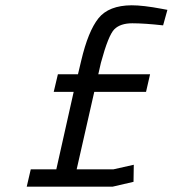

<svg xmlns="http://www.w3.org/2000/svg" viewBox="-20 -699 647 719"><path d="M357.9 -463.9 348.1 -420.9H542L526.9 -355H333L267.1 -64.9H404.8L481 -82L480 -18.1L401.9 0H80.1L95.2 -64.9H190.9L255.9 -355H181.2L196.8 -420.9H272L284.2 -472.2Q310.1 -582 348.6 -630.4Q387.2 -678.7 473.1 -679.2Q516.1 -679.2 585.9 -666L606.9 -662.1L590.8 -604Q520.5 -611.8 475.6 -611.8Q430.7 -611.8 408.2 -589.4Q385.7 -566.9 357.9 -463.9Z"/></svg>

Font: TitilliumWeb-Italic
Style: Italic
Weight: 400
Italic angle: -13°
Version: Version 1.001;PS 57.000;hotconv 1.0.70;makeotf.lib2.5.55311